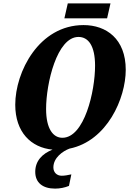

<svg xmlns="http://www.w3.org/2000/svg" viewBox="-20 -873 768 1133"><path d="M360 -765H612L632 -853H380ZM305 240C334 240 363 234 387 224L401 156C379 161 360 164 344 164C315 164 295 144 295 115C295 58 350 19 390 4C612 -41 722 -293 722 -461C722 -644 607 -725 473 -725C210 -725 70 -449 70 -255C70 -93 163 -2 290 10C229 34 188 77 188 141C188 205 232 240 305 240ZM348 -60C294 -60 252 -112 252 -230C252 -381 316 -655 443 -655C502 -655 541 -602 541 -485C541 -334 478 -60 348 -60Z"/></svg>

Font: Noto Serif Condensed Black
Style: Italic
Weight: 900
Width: 3
Italic angle: -12°
Designer: Monotype Design Team
Foundry: Monotype Imaging Inc.
Version: Version 2.013